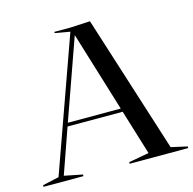

<svg xmlns="http://www.w3.org/2000/svg" viewBox="-115 -810 921 915"><g transform="rotate(-15 346.0 -352.5)"><path d="M414 0H703V-8L623 -26L407 -705L311 -700H230V-694L304 -681L70 -26L-11 -8V0H186V-8L96 -26L174 -248H446L514 -26L414 -8ZM180 -265 320 -660 441 -265Z"/></g></svg>

Font: Mazius Display
Style: Regular
Weight: 400
Designer: Alberto Casagrande & Collletttivo
Foundry: Collletttivo
Version: Version 2.000;Glyphs 3.2 (3217)